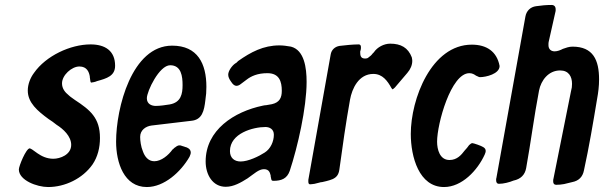

<svg xmlns="http://www.w3.org/2000/svg" viewBox="-20 -746 2435 774"><path d="M100 -148C85 -148 56 -76 56 -63C56 -19 129 8 174 8C242 8 313 -26 353 -83C374 -114 383 -151 383 -190C383 -271 343 -303 282 -343C273 -350 264 -355 257 -362C242 -374 230 -389 230 -410C230 -443 269 -478 300 -478C331 -478 339 -455 342 -438C342 -437 342 -436 342 -435L343 -429C343 -428 343 -427 343 -426C344 -425 344 -424 344 -423V-420C344 -419 344 -418 344 -418L346 -416C346 -416 346 -415 346 -414L347 -413C350 -413 366 -416 371 -419C411 -430 444 -440 444 -481C444 -541 404 -567 345 -567C264 -567 165 -521 117 -452C102 -432 92 -406 92 -381C92 -332 131 -299 176 -266C187 -259 197 -252 208 -243C235 -226 267 -197 267 -162C267 -122 222 -106 195 -106C168 -106 147 -117 131 -128C123 -134 116 -139 110 -143L103 -147C102 -147 101 -147 100 -148Z M572 8C642 8 709 -53 744 -114C747 -121 749 -126 749 -131C749 -139 745 -145 738 -149C735 -151 730 -153 725 -154C723 -155 721 -156 719 -156L710 -159C708 -160 706 -160 703 -160C698 -160 692 -157 685 -151H684C684 -150 683 -150 683 -150L678 -145C678 -145 678 -145 677 -144H676C659 -120 630 -96 602 -96C577 -96 563 -116 556 -136C548 -155 545 -179 545 -194C545 -222 568 -237 591 -240L751 -259C795 -263 803 -299 808 -343C811 -362 812 -377 812 -396C812 -489 777 -562 674 -562C511 -562 448 -310 448 -175C448 -90 480 8 572 8ZM572 -350C572 -378 622 -483 666 -483C711 -483 716 -438 716 -403C716 -368 710 -333 664 -325L636 -321C627 -320 617 -319 608 -319C592 -319 572 -326 572 -350Z M890 7C922 7 951 -10 978 -27C1004 -45 1023 -64 1044 -64C1055 -64 1062 -60 1066 -53C1068 -50 1069 -46 1070 -42C1071 -41 1071 -40 1071 -39V-36C1071 -35 1071 -34 1072 -33C1072 -32 1072 -32 1072 -31L1073 -27C1073 -26 1073 -26 1073 -25C1075 -22 1073 -17 1082 -17C1115 -17 1137 -26 1148 -57C1180 -154 1216 -311 1216 -416C1216 -472 1207 -544 1153 -558C1136 -561 1121 -563 1106 -563C1042 -563 991 -536 940 -500L933 -493L928 -490C915 -481 900 -460 900 -445C900 -436 904 -427 912 -416C919 -405 926 -400 933 -400C938 -400 944 -402 949 -406C956 -411 964 -417 973 -424C992 -439 1018 -451 1058 -451C1106 -451 1116 -417 1116 -380C1116 -352 1107 -333 1076 -326L1053 -322C1048 -322 1044 -321 1039 -320C924 -296 809 -222 809 -95C809 -42 837 7 890 7ZM907 -137C907 -209 1001 -234 1050 -234C1066 -234 1084 -226 1084 -203C1084 -176 1071 -146 1047 -131C1024 -116 981 -95 950 -95C925 -95 907 -109 907 -137Z M1562 -386H1563C1564 -387 1564 -387 1564 -387L1566 -388C1571 -392 1574 -395 1576 -398L1622 -452C1635 -467 1642 -484 1642 -501C1642 -505 1641 -510 1640 -515C1625 -554 1596 -570 1553 -570C1528 -570 1501 -556 1487 -535L1482 -530C1480 -527 1478 -525 1475 -522L1465 -514C1462 -511 1457 -510 1452 -510C1433 -510 1432 -523 1432 -538L1434 -545C1435 -548 1435 -552 1435 -556C1435 -563 1432 -567 1426 -567C1413 -567 1400 -566 1387 -565L1349 -561C1330 -558 1316 -545 1313 -526L1223 -21V-14C1223 -7 1225 -3 1230 -3C1234 -3 1240 -4 1248 -5L1268 -10C1271 -11 1275 -12 1279 -12L1296 -16C1305 -18 1313 -21 1321 -24C1336 -31 1345 -41 1348 -62C1361 -157 1374 -249 1391 -344C1399 -389 1426 -448 1485 -448C1522 -448 1542 -420 1558 -391C1559 -390 1560 -388 1562 -386Z M1770 8C1842 8 1905 -59 1934 -123C1937 -130 1938 -134 1938 -137C1938 -144 1935 -149 1928 -153C1921 -158 1889 -169 1884 -169C1881 -169 1876 -166 1871 -161C1866 -154 1860 -146 1853 -139C1840 -122 1823 -101 1792 -101C1753 -101 1742 -143 1742 -175C1742 -247 1798 -451 1872 -451C1884 -451 1892 -446 1899 -441L1908 -437C1909 -436 1912 -435 1915 -435C1939 -435 1994 -448 1994 -480C1983 -539 1941 -566 1882 -566C1719 -566 1636 -347 1636 -206C1636 -114 1669 8 1770 8Z M1991 -5C2010 -5 2033 -11 2050 -18C2079 -24 2096 -41 2101 -68C2120 -173 2133 -277 2153 -381C2161 -422 2191 -462 2238 -462C2273 -462 2286 -437 2286 -408C2286 -397 2285 -390 2282 -379L2211 -25C2210 -23 2210 -20 2210 -15C2210 -6 2214 -1 2222 -1C2233 -1 2243 -2 2254 -4C2267 -7 2278 -10 2287 -12C2313 -17 2329 -33 2334 -59C2355 -155 2371 -251 2387 -347C2392 -374 2395 -399 2395 -426C2395 -504 2371 -558 2288 -558C2273 -558 2261 -553 2249 -549C2240 -544 2227 -539 2216 -539C2201 -539 2191 -548 2191 -564C2191 -571 2191 -575 2192 -578L2219 -698C2220 -700 2220 -703 2220 -708C2220 -720 2214 -726 2203 -726C2182 -726 2162 -724 2141 -721C2118 -718 2102 -702 2098 -679L1981 -28C1980 -27 1980 -24 1980 -20C1980 -10 1984 -5 1991 -5Z"/></svg>

Font: Bangerz
Style: Regular
Weight: 400
Designer: vernon adams
Foundry: Vernon Adams
Version: Version 2.10;December 28, 2023;FontCreator 13.0.0.2683 64-bi